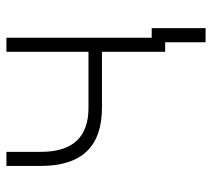

<svg xmlns="http://www.w3.org/2000/svg" viewBox="-52 -506 689 626"><g transform="rotate(-90 293.0 -193.5)"><path d="M467.8 131.8V0H436.5V-206.1H253.9Q64.5 -206.1 64.5 -405.3V-517.6H110.4V-405.3Q110.4 -250 253.9 -250H436.5V-517.6H482.4V-43.9H513.7V131.8Z"/></g></svg>

Font: Cascadia Code NF ExtraLight
Style: Regular
Weight: 200
Monospace: yes
Designer: Aaron Bell
Foundry: Saja Typeworks
Version: Version 2404.023; ttfautohint (v1.8.4)